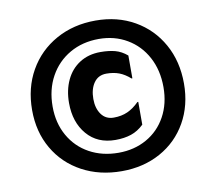

<svg xmlns="http://www.w3.org/2000/svg" viewBox="-79 -800 1016 904"><g transform="rotate(-10 429.0 -348.0)"><path d="M433 -708Q537 -708 618.5 -661.5Q700 -615 746 -532.5Q792 -450 792 -344Q792 -240 746 -159Q700 -78 618.5 -33Q537 12 433 12Q327 12 243.5 -33Q160 -78 113 -159Q66 -240 66 -344Q66 -450 113 -532.5Q160 -615 243.5 -661.5Q327 -708 433 -708ZM433 -76Q508 -76 567.5 -109.5Q627 -143 660.5 -204Q694 -265 694 -344Q694 -425 660.5 -487.5Q627 -550 567.5 -585Q508 -620 433 -620Q355 -620 294 -585Q233 -550 198.5 -487.5Q164 -425 164 -344Q164 -265 198.5 -204Q233 -143 294 -109.5Q355 -76 433 -76ZM359 -346Q359 -301 380 -272Q401 -243 439 -243Q476 -243 505 -256Q534 -269 561 -296H565V-187Q537 -160 504 -149Q471 -138 429 -138Q343 -138 293 -196.5Q243 -255 243 -347Q243 -408 265.5 -456Q288 -504 330.5 -531Q373 -558 430 -558Q470 -558 500 -550Q530 -542 557 -519V-410H553Q527 -433 500.5 -443Q474 -453 440 -453Q401 -453 380 -423Q359 -393 359 -346Z"/></g></svg>

Font: AmikoBold
Style: Bold
Weight: 700
Designer: Pablo Impallari, Rodrigo Fuenzalida, Andres Torresi
Foundry: Impallari Type
Version: Version 1.000; ttfautohint (v1.3)